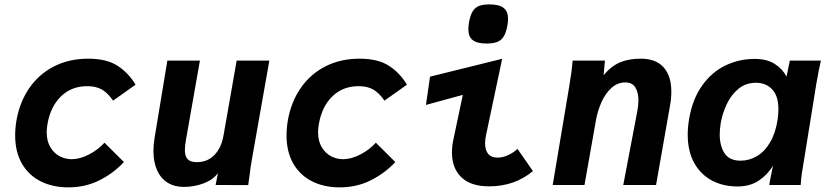

<svg xmlns="http://www.w3.org/2000/svg" viewBox="-20 -818 3650 849"><path d="M47 -219.5Q47 -251 53 -287Q67.5 -368 110.2 -429.5Q153 -491 219.5 -524.8Q286 -558.5 370 -558.5Q451.5 -558.5 499.8 -527.2Q548 -496 579.5 -443.5L480 -373Q457 -406.5 431 -421.8Q405 -437 366 -437Q296 -437 249.8 -392Q203.5 -347 190 -270Q186.5 -247.5 186.5 -233.5Q186.5 -194 202.8 -167Q219 -140 244.2 -127Q269.5 -114 297 -114Q333 -114 373.2 -134.8Q413.5 -155.5 442 -187L528 -101.5Q481.5 -51.5 419.2 -20.5Q357 10.5 282 10.5Q212 10.5 158.8 -16.8Q105.5 -44 76.2 -95.8Q47 -147.5 47 -219.5Z M658.5 -150Q658.5 -176 663 -205L720 -550H864L802 -198Q797.5 -173.5 797.5 -154Q797.5 -127 809.8 -114Q822 -101 850.5 -101Q897.5 -101 928 -132.5Q958.5 -164 968 -217L1026.5 -550H1171L1094 -114Q1088 -81.5 1083 -39L1077.5 0.5L933.5 0L943.5 -52.5Q923 -23.5 881.2 -7.5Q839.5 8.5 792.5 8.5Q751.5 8.5 721.2 -10.2Q691 -29 674.8 -64.8Q658.5 -100.5 658.5 -150Z M1247 -219.5Q1247 -251 1253 -287Q1267.5 -368 1310.2 -429.5Q1353 -491 1419.5 -524.8Q1486 -558.5 1570 -558.5Q1651.5 -558.5 1699.8 -527.2Q1748 -496 1779.5 -443.5L1680 -373Q1657 -406.5 1631 -421.8Q1605 -437 1566 -437Q1496 -437 1449.8 -392Q1403.5 -347 1390 -270Q1386.5 -247.5 1386.5 -233.5Q1386.5 -194 1402.8 -167Q1419 -140 1444.2 -127Q1469.5 -114 1497 -114Q1533 -114 1573.2 -134.8Q1613.5 -155.5 1642 -187L1728 -101.5Q1681.5 -51.5 1619.2 -20.5Q1557 10.5 1482 10.5Q1412 10.5 1358.8 -16.8Q1305.5 -44 1276.2 -95.8Q1247 -147.5 1247 -219.5Z M1978.5 -144Q1978.5 -170.5 1984.5 -199.5L2026.5 -398.5L1863.5 -354L1881.5 -479L2200.5 -558L2129.5 -222Q2125 -202 2125 -184Q2125 -154.5 2138.5 -137.8Q2152 -121 2180.5 -121Q2202.5 -121 2225.8 -131.5Q2249 -142 2268.5 -159.5L2336.5 -61.5Q2256 6 2142.5 6Q2061.5 6 2020 -34.2Q1978.5 -74.5 1978.5 -144ZM2051 -688.5Q2051 -704.5 2054.5 -722Q2060 -752 2070.5 -768.5Q2081 -785 2098.5 -791.8Q2116 -798.5 2144 -798.5Q2187.5 -798.5 2207 -783Q2226.5 -767.5 2226.5 -735Q2226.5 -719 2223 -702Q2217.5 -673 2207.2 -656.5Q2197 -640 2179.2 -632.8Q2161.5 -625.5 2132 -625.5Q2089.5 -625.5 2070.2 -640.8Q2051 -656 2051 -688.5Z M2512 -550H2655L2649 -485.5Q2682.5 -525.5 2721 -542Q2759.5 -558.5 2814 -558.5Q2880 -558.5 2914.2 -520.5Q2948.5 -482.5 2948.5 -413Q2948.5 -382 2943 -352.5L2881 0H2736L2798 -326Q2803 -351 2803 -374.5Q2803 -409 2789.5 -431.2Q2776 -453.5 2745 -453.5Q2710 -453.5 2683 -428.5Q2656 -403.5 2639.2 -365.2Q2622.5 -327 2615 -285L2564.5 0H2424L2497 -435.5Q2508.5 -502 2512 -550Z M3021 -222.5Q3021 -255 3027 -291Q3042 -380 3084.8 -439.8Q3127.5 -499.5 3187.8 -528.5Q3248 -557.5 3317 -557.5Q3371 -557.5 3405.5 -535.5Q3440 -513.5 3458 -479.5L3472.5 -550H3610Q3602 -518.5 3590 -449L3529 -71.5L3526.5 -56.5Q3524.5 -42 3522.8 -28Q3521 -14 3520.5 0H3381.5Q3384 -17.5 3393.5 -63L3398 -85Q3373.5 -45 3335 -19.2Q3296.5 6.5 3240.5 6.5Q3177 6.5 3127.2 -20.2Q3077.5 -47 3049.2 -98.5Q3021 -150 3021 -222.5ZM3418.5 -289Q3422 -312 3422 -334.5Q3422 -394 3394.5 -423Q3367 -452 3322 -452Q3277.5 -452 3245 -425Q3212.5 -398 3193.5 -357.2Q3174.5 -316.5 3167 -274Q3162.5 -245 3162.5 -224Q3162.5 -173 3184 -140.2Q3205.5 -107.5 3254.5 -107.5Q3293 -107.5 3327 -127.5Q3361 -147.5 3385.2 -188.5Q3409.5 -229.5 3418.5 -289Z"/></svg>

Font: JuliaMono ExtraBold
Style: Italic
Weight: 800
Italic angle: -9°
Monospace: yes
Designer: cormullion
Foundry: corm
Version: Version 0.057; ttfautohint (v1.8.4)